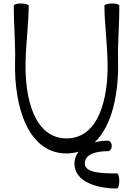

<svg xmlns="http://www.w3.org/2000/svg" viewBox="-20 -833 749 1096"><path d="M595 -30C569 -30 544 -27 520 -20C620 -114 658 -300 654 -481C651 -587 662 -694 661 -800C661 -808 642 -814 619 -813C595 -813 576 -807 576 -800C577 -693 592 -586 594 -479C599 -267 542 -43 360 -43C178 -43 121 -267 126 -479C128 -586 143 -693 144 -800C144 -807 125 -813 101 -813C78 -814 59 -808 59 -800C58 -694 69 -587 66 -481C60 -225 139 43 360 43C385 43 408 39 429 33C414 51 405 74 405 100C405 203 529 243 648 243C655 243 661 223 661 200C661 177 655 157 648 157C565 157 464 155 464 100C464 46 531 30 595 30C608 30 618 16 618 0C618 -16 608 -30 595 -30Z"/></svg>

Font: Nupuram Expanded Light
Style: Regular
Weight: 300
Width: 7
Designer: Santhosh Thottingal (santhosh.thottingal@gmail.com)
Foundry: SMC
Version: Version 1.000